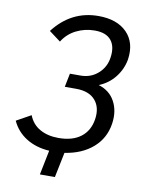

<svg xmlns="http://www.w3.org/2000/svg" viewBox="-93 -784 756 985"><g transform="rotate(10 285.0 -291.5)"><path d="M526.9 -524.9Q518.1 -473.6 485.4 -431.6Q452.6 -389.6 401.9 -369.1Q460 -351.6 486.8 -302Q513.7 -252.4 503.9 -186Q492.2 -108.4 435.1 -58.8Q377.9 -9.3 289.1 3.9L262.2 134.8H184.1L210 6.8Q140.6 2.4 89.8 -29.3Q39.1 -61 14.2 -115.2L89.8 -157.2Q107.4 -111.8 147.9 -88.9Q188.5 -65.9 245.1 -65.9Q317.9 -65.9 361.3 -99.1Q404.8 -132.3 414.1 -193.8Q423.3 -255.4 390.9 -292.7Q358.4 -330.1 291 -330.1H231.9L246.1 -400.9H301.8Q354.5 -400.9 392.1 -434.1Q429.7 -467.3 437 -518.1Q445.8 -575.7 419.7 -608.4Q393.6 -641.1 334 -641.1Q282.2 -641.1 237.5 -618.7Q192.9 -596.2 167 -554.2L106.9 -599.1Q198.2 -717.8 339.8 -717.8Q437 -717.8 488.3 -665.5Q539.6 -613.3 526.9 -524.9Z"/></g></svg>

Font: Rawline Medium
Style: Italic
Weight: 500
Italic angle: -12°
Designer: Matt McInerney, Pablo Impallari, Rodrigo Fuenzalida
Foundry: Matt McInerney, Pablo Impallari, Rodrigo Fuenzalida
Version: Version 4.020;PS 004.020;hotconv 1.0.88;makeotf.lib2.5.64775